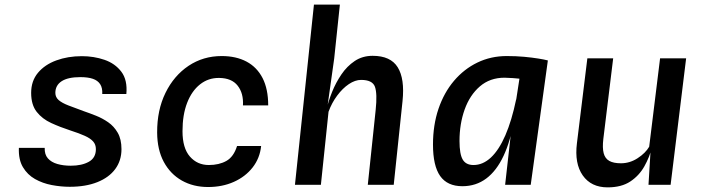

<svg xmlns="http://www.w3.org/2000/svg" viewBox="-20 -798 3040 829"><path d="M281 8.5Q243 8.5 203.5 1Q164 -6.5 131.2 -25Q98.5 -43.5 79 -76.2Q59.5 -109 61.5 -159.5H173Q172 -131 186.8 -114.2Q201.5 -97.5 227.5 -90Q253.5 -82.5 285.5 -82.5Q333 -82.5 363.5 -99.5Q394 -116.5 394 -154Q394 -174 382.2 -187.2Q370.5 -200.5 346.2 -211.5Q322 -222.5 284.5 -234.5Q240 -249 201.2 -266.8Q162.5 -284.5 138.5 -315Q114.5 -345.5 114.5 -397Q114.5 -448.5 144 -483.8Q173.5 -519 223.2 -537.2Q273 -555.5 333.5 -555.5Q385 -555.5 431 -539.8Q477 -524 504 -488.2Q531 -452.5 525.5 -392H421.5Q423 -418.5 412.5 -434.5Q402 -450.5 380.8 -457.8Q359.5 -465 327 -465Q273 -465 246 -447.2Q219 -429.5 219 -397Q219 -378.5 233.2 -366Q247.5 -353.5 275.2 -342.8Q303 -332 343 -317.5Q366.5 -309.5 394.2 -298.5Q422 -287.5 447 -270.2Q472 -253 488.2 -225Q504.5 -197 504.5 -154Q504.5 -104.5 477.5 -68Q450.5 -31.5 400.2 -11.5Q350 8.5 281 8.5Z M878.5 9.5Q814.5 9.5 765 -18.5Q715.5 -46.5 687.2 -99Q659 -151.5 658.5 -225.5Q658 -322.5 694.5 -397Q731 -471.5 794.2 -513.8Q857.5 -556 937 -556Q999.5 -556 1044.5 -532Q1089.5 -508 1113.8 -460.8Q1138 -413.5 1138 -343H1029Q1032 -395 1006.2 -428Q980.5 -461 926 -461.5Q879.5 -462 843.8 -433.8Q808 -405.5 788 -354Q768 -302.5 768 -231.5Q768 -158.5 800 -122Q832 -85.5 881.5 -85.5Q926 -85.5 957.5 -103.2Q989 -121 1003.5 -167.5H1107.5Q1102 -115 1070.8 -75Q1039.5 -35 989.8 -12.8Q940 9.5 878.5 9.5Z M1253.5 0 1335.5 -778H1447.5L1423 -545.5L1392.5 -328.5L1390.5 -329Q1398.5 -362.5 1414.2 -401.8Q1430 -441 1454 -476.5Q1478 -512 1511.5 -534.5Q1545 -557 1589 -557Q1666.5 -557 1697.2 -507.5Q1728 -458 1718 -361.5L1680 0H1568L1602 -323Q1609.5 -394 1598.8 -423.5Q1588 -453 1539 -453Q1513.5 -453 1486.2 -434.8Q1459 -416.5 1435.8 -385.2Q1412.5 -354 1398.5 -315.5L1365.5 0Z M2161 0 2185 -213.5 2228 -492 2255 -517 2345.5 -537 2271.5 0ZM1976.5 6Q1911.5 6 1880.5 -38Q1849.5 -82 1849.5 -174Q1849.5 -258 1873.2 -328Q1897 -398 1940.2 -449Q1983.5 -500 2041.5 -528Q2099.5 -556 2168 -556Q2208 -556 2243 -552.8Q2278 -549.5 2304.5 -545.2Q2331 -541 2345.5 -537L2313 -445.5Q2307.5 -448 2287.8 -451Q2268 -454 2243 -456.5Q2218 -459 2194.8 -460.8Q2171.5 -462.5 2158.5 -462.5Q2095.5 -462.5 2052 -425Q2008.5 -387.5 1986.2 -325.2Q1964 -263 1964 -189Q1964 -133 1977.8 -109.2Q1991.5 -85.5 2024.5 -85.5Q2065 -85.5 2099.8 -118Q2134.5 -150.5 2162 -213.8Q2189.5 -277 2208.5 -368.5L2219 -341.5L2200 -282Q2184.5 -189.5 2154.2 -125Q2124 -60.5 2079.5 -27.2Q2035 6 1976.5 6Z M2603.5 11Q2532.5 11 2496.2 -40.5Q2460 -92 2471 -179.5L2516 -546H2627.5L2585 -198Q2580.5 -159.5 2586.5 -136.5Q2592.5 -113.5 2610.8 -103.2Q2629 -93 2661 -93Q2699.5 -93 2733.2 -115Q2767 -137 2783 -164.5L2830 -546H2942.5L2875.5 0H2780L2792.5 -206L2796 -164.5Q2784.5 -119.5 2762 -79.5Q2739.5 -39.5 2701.2 -14.2Q2663 11 2603.5 11Z"/></svg>

Font: Spline Sans Mono Medium
Style: Italic
Weight: 500
Italic angle: -4°
Monospace: yes
Designer: Eben Sorkin, Mirko Velimirovic
Foundry: Sorkin Type
Version: Version 1.004